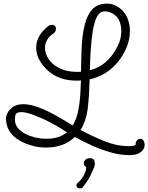

<svg xmlns="http://www.w3.org/2000/svg" viewBox="-20 -764 824 1067"><path d="M697 98Q649 98 596 83Q543 68 491.5 45Q440 22 396 -3Q335 56 237 56Q228 56 218 55.5Q208 55 198 54Q164 49 125 34.5Q86 20 56 -7Q26 -34 17 -73Q16 -81 14.5 -88.5Q13 -96 13 -102Q13 -132 37 -157Q51 -172 69 -178.5Q87 -185 108 -185Q142 -185 181 -172Q220 -159 258 -139.5Q296 -120 329 -100Q362 -80 384 -67Q405 -101 414 -145Q423 -189 426 -234Q429 -279 430 -317Q423 -316 416.5 -316Q410 -316 403 -316Q369 -316 336.5 -324Q304 -332 273 -351Q235 -376 208 -415.5Q181 -455 181 -500Q181 -518 186.5 -536.5Q192 -555 204 -573Q208 -580 217.5 -590.5Q227 -601 237.5 -610.5Q248 -620 255 -623Q261 -626 268 -626Q278 -626 284.5 -620Q291 -614 291 -604Q291 -592 282 -582Q278 -578 273 -575Q268 -572 263 -568Q246 -552 238 -534.5Q230 -517 230 -498Q230 -467 248.5 -438.5Q267 -410 298 -392Q328 -374 362 -368.5Q396 -363 430 -365Q431 -395 431.5 -424.5Q432 -454 433 -484Q434 -514 438 -553.5Q442 -593 452.5 -632.5Q463 -672 484 -701.5Q505 -731 541 -740Q549 -742 557.5 -743Q566 -744 573 -744Q619 -744 657 -709Q681 -686 691.5 -655Q702 -624 702 -592Q702 -538 678 -488Q646 -421 594.5 -379Q543 -337 478 -323Q477 -282 474.5 -239.5Q472 -197 467 -156Q458 -90 428 -42Q490 -8 559 20Q628 48 695 48Q701 48 707 48Q713 48 719 47Q731 45 734 39Q733 25 741.5 16Q750 7 760 7Q774 7 780 22Q782 26 783 31Q784 36 784 40Q784 63 765.5 78.5Q747 94 726 96Q719 97 712 97.5Q705 98 697 98ZM479 -373Q582 -400 635 -510Q654 -548 654 -592Q654 -618 646 -641Q638 -664 619 -680Q608 -689 593 -695Q578 -701 564 -701Q544 -701 531 -688Q515 -671 505 -634.5Q495 -598 490 -551.5Q485 -505 482.5 -458Q480 -411 479 -373ZM238 7Q310 7 352 -29Q326 -46 315.5 -52Q305 -58 288 -68Q278 -74 255 -86Q232 -98 203 -110.5Q174 -123 146 -132Q118 -141 97 -141Q78 -141 69 -131Q66 -128 64.5 -119.5Q63 -111 63 -101Q63 -88 66 -77Q74 -53 97 -35.5Q120 -18 149 -8Q178 2 203 5Q212 6 221 6.5Q230 7 238 7ZM480 115Q507 115 507 145Q507 155 504 164Q491 195 481 214.5Q471 234 461 248Q451 262 439 278Q435 283 425 283Q415 283 409 277Q405 273 405 267Q405 256 414 250Q438 230 449.5 202.5Q461 175 459 164Q446 157 446 144Q446 131 455.5 123Q465 115 480 115Z"/></svg>

Font: Twinkle Star
Style: Regular
Weight: 400
Designer: Robert E. Leuschke
Foundry: Robert E. Leuschke
Version: Version 2.010; ttfautohint (v1.8.3)